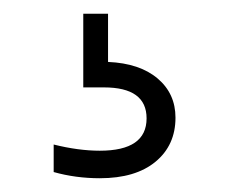

<svg xmlns="http://www.w3.org/2000/svg" viewBox="-20 -30 340 279"><path d="M58 220V180Q94 189 125 189Q193 189 193 142Q193 97 131 97H101V-10H137V60Q183 62 209 84Q235 106 235 141Q235 181 206 205Q177 229 125 229Q90 229 58 220Z"/></svg>

Font: Sora-SIA ExtraLight
Style: Regular
Weight: 200
Designer: Jonathan Barnbrook, Julián Moncada
Foundry: Barnbrook Fonts
Version: Version 2.000